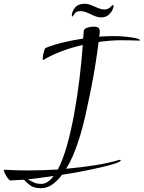

<svg xmlns="http://www.w3.org/2000/svg" viewBox="-190 -879 761 1016"><path d="M27 117Q-12 117 -33.5 99.5Q-55 82 -63 72L-135 76Q-140 76 -148.5 64.5Q-157 53 -163.5 39.5Q-170 26 -170 21Q-170 19 -168 19Q-138 21 -106 22Q-74 23 -40 23Q-2 23 37 21.5Q76 20 116 18Q143 -33 164.5 -109.5Q186 -186 202.5 -276.5Q219 -367 230.5 -461Q242 -555 248 -641Q186 -627 131.5 -606Q77 -585 39 -561H38Q36 -561 36 -568Q36 -577 38.5 -590Q41 -603 44.5 -613.5Q48 -624 51 -625Q86 -640 138.5 -653Q191 -666 250 -675L253 -714Q254 -726 270.5 -732Q287 -738 305 -738Q325 -738 331.5 -731.5Q338 -725 338 -711Q338 -705 337 -699Q336 -693 335 -685Q374 -688 412 -688Q441 -688 473.5 -685Q506 -682 528.5 -677Q551 -672 551 -665Q551 -664 549 -664Q527 -665 501.5 -665.5Q476 -666 449 -666Q421 -666 391 -663.5Q361 -661 332 -657Q325 -602 314.5 -536Q304 -470 290.5 -402.5Q277 -335 263.5 -275Q250 -215 237 -171Q231 -151 220.5 -119.5Q210 -88 195 -53Q180 -18 160 14Q239 7 312 -4.5Q385 -16 441 -33H444Q449 -33 449 -31Q449 -24 423 -15Q397 -6 352.5 4.5Q308 15 252.5 26Q197 37 138 46Q115 77 87 97Q59 117 27 117ZM29 94Q63 94 94 52Q58 57 23.5 62Q-11 67 -43 70Q-31 77 -13.5 85.5Q4 94 29 94ZM345 -787Q327 -787 308.5 -795.5Q290 -804 271.5 -812Q253 -820 235 -820Q214 -820 206 -808.5Q198 -797 195 -792Q190 -792 190 -795Q190 -818 207 -838.5Q224 -859 257 -859Q275 -859 293 -851.5Q311 -844 329 -836.5Q347 -829 364 -829Q376 -829 386.5 -835.5Q397 -842 404 -852Q411 -852 411 -849Q411 -838 403.5 -823.5Q396 -809 381.5 -798Q367 -787 345 -787Z"/></svg>

Font: Comforter
Style: Regular
Weight: 400
Designer: Robert E. Leuschke
Foundry: Robert E. Leuschke
Version: Version 1.013; ttfautohint (v1.8.3)